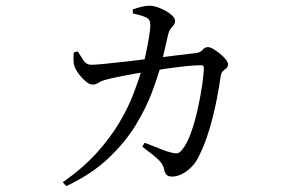

<svg xmlns="http://www.w3.org/2000/svg" viewBox="-20 -583 1040 663"><path d="M196.9 46.3Q266.4 -2.5 313.7 -54.8Q360.9 -107.1 391.6 -158.8Q422.3 -210.5 441.2 -259.9Q460 -309.2 472.1 -351.1Q477.9 -369.4 483.9 -398.5Q490 -427.6 494.6 -455.1Q499.2 -482.7 499.2 -496.7Q499.2 -516.7 484.4 -522.8Q474.4 -527.5 461.9 -530.9Q449.3 -534.4 438.6 -536.6L438.4 -550.5Q450.3 -554.8 466.9 -559.1Q483.5 -563.3 496.4 -563.3Q509.3 -563.3 524.1 -558.1Q538.9 -552.9 552.9 -545Q566.9 -537.1 575.7 -528.3Q584.5 -519.4 584.5 -511.6Q584.5 -502.1 579.9 -496.6Q575.4 -491.1 569.7 -484.1Q563.9 -477.2 560.3 -462.6Q557.3 -449.4 552.8 -429.8Q548.3 -410.2 543.4 -389.2Q538.5 -368.2 534 -350.8Q524.2 -316.5 504.7 -264.2Q485.2 -211.8 449.7 -152.8Q414.2 -93.8 355.8 -37.9Q297.4 18.1 208.7 59.6ZM574.4 26.7Q561.3 26.7 555.3 20.7Q549.2 14.6 546.2 -0.1Q543.2 -13.9 533.9 -24.3Q524.6 -34.7 509.6 -47Q494.5 -59.3 471.4 -76.6L479.6 -90.1Q507.2 -79.5 532.7 -69.2Q558.2 -59 571.1 -56.1Q585.8 -52.3 593.2 -54Q600.6 -55.6 608.4 -65.4Q626.4 -87 640.2 -126.5Q654.1 -166 663.7 -210.6Q673.3 -255.2 678.6 -292.9Q683.9 -330.6 683.9 -348.6Q683.9 -357.8 675.1 -357.8Q653.3 -357.8 620.3 -354.3Q587.4 -350.8 554.8 -346.1Q522.2 -341.4 498.5 -337.2Q478.1 -334.4 447 -328.9Q416 -323.4 387.8 -317.6Q359.6 -311.8 346.4 -308Q329.4 -303.6 320.3 -297.3Q311.2 -290.9 298.9 -290.9Q289.1 -290.9 276.3 -301.7Q263.5 -312.4 253 -326.4Q242.4 -340.4 238.6 -350Q234 -362.3 233.8 -375.2Q233.6 -388.1 234.6 -402L248.5 -405.6Q258.4 -389 268.3 -374.1Q278.2 -359.3 295.6 -359.3Q308.4 -359.3 340.9 -362.5Q373.4 -365.7 417.4 -370.7Q461.4 -375.8 507.4 -381.5Q553.5 -387.2 593.1 -392.2Q632.8 -397.2 656.9 -399.8Q672.3 -401.8 679.8 -411.1Q687.3 -420.3 698.3 -420.3Q705.4 -420.3 716.5 -413.8Q727.6 -407.2 739.6 -397.6Q751.6 -387.9 759.4 -378Q767.3 -368.1 767.3 -360.8Q767.3 -352 761.8 -347.8Q756.4 -343.5 750.5 -338.1Q744.5 -332.6 742.3 -321.2Q737.1 -285.5 730.2 -248.7Q723.2 -211.9 714 -175.6Q704.8 -139.2 692.6 -104.5Q680.5 -69.8 664.1 -38.2Q654.7 -19.7 639.4 -4.7Q624.1 10.3 607.3 18.5Q590.4 26.7 574.4 26.7Z"/></svg>

Font: Noto Serif HK ExtraLight
Style: Regular
Weight: 200
Designer: Ryoko NISHIZUKA 西塚涼子 (kana & ideographs); Frank Grießhammer (Latin, Greek & Cyrillic); Wenlong ZHANG 张文龙 (bopomofo); San
Foundry: Adobe
Version: Version 2.002-H1;hotconv 1.1.0;makeotfexe 2.6.0